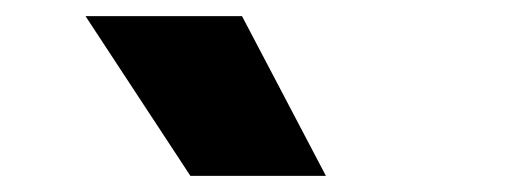

<svg xmlns="http://www.w3.org/2000/svg" viewBox="-20 -828 640 238"><path d="M216 -610 86 -808H280L384 -610Z"/></svg>

Font: Encode Sans Condensed Black
Style: Regular
Weight: 900
Width: 3
Designer: Multiple Designers
Foundry: Impallari Type
Version: Version 3.000; ttfautohint (v1.8.3) -l 8 -r 50 -G 200 -x 14 